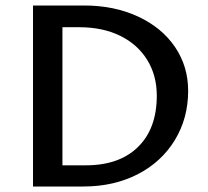

<svg xmlns="http://www.w3.org/2000/svg" viewBox="-20 -678 757 698"><path d="M100 -658H286Q395 -658 481.5 -618Q568 -578 616 -507.5Q664 -437 664 -348Q664 -248 615.5 -168.5Q567 -89 480.5 -44.5Q394 0 283 0H100ZM292 -77Q414 -77 482 -144Q550 -211 550 -330Q550 -404 515 -460.5Q480 -517 416.5 -548Q353 -579 269 -579H207V-77Z"/></svg>

Font: Ysabeau SC Semibold
Style: Regular
Weight: 600
Designer: Christian Thalmann (Catharsis Fonts)
Version: Version 0.003